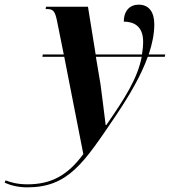

<svg xmlns="http://www.w3.org/2000/svg" viewBox="-172 -565 730 825"><path d="M-55 240C121 240 187 137 325 -67C387 -159 435 -243 463 -321H536L538 -331H467C482 -376 491 -419 491 -461C491 -513 468 -545 424 -545C387 -545 360 -520 360 -472C399 -472 443 -456 443 -386C443 -367 441 -349 438 -331H239L206 -536H26L24 -526H32C57 -526 65 -515 73 -475L102 -331H12L10 -321H104L186 97C118 190 46 227 -54 227C-98 227 -128 218 -148 210L-152 220C-128 231 -94 240 -55 240ZM282 -28C277 -66 267 -152 260 -202L240 -321H437C419 -228 364 -142 285 -28Z"/></svg>

Font: Noto Serif Display Condensed
Style: Bold Italic
Weight: 700
Width: 3
Italic angle: -12°
Designer: Monotype Design Team
Foundry: Monotype Imaging Inc.
Version: Version 2.009